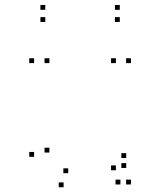

<svg xmlns="http://www.w3.org/2000/svg" viewBox="-20 -750 660 791"><path d="M120.5 -490V-510H100.5V-490ZM120.5 -104V-124H100.5V-104ZM242 21.5V1.5H222V21.5ZM500 -58V-78H480V-58ZM500 -99V-119H480V-99ZM261 -36.5V-56.5H241V-36.5ZM183.5 -121.5V-141.5H163.5V-121.5ZM183.5 -490V-510H163.5V-490ZM457.5 -490V-510H437.5V-490ZM457.5 -48.5V-68.5H437.5V-48.5ZM476 10V-10H456V10ZM519.5 10V-10H499.5V10ZM519.5 -490V-510H499.5V-490ZM473.5 -659.5V-679.5H453.5V-659.5ZM473.5 -709.5V-729.5H453.5V-709.5ZM166.5 -709.5V-729.5H146.5V-709.5ZM166.5 -659.5V-679.5H146.5V-659.5Z"/></svg>

Font: Monaspace Krypton Dots Var
Style: Regular
Weight: 400
Designer: Riley Cran and the Lettermatic Team
Version: Version 1.100 (Monaspace Krypton Dots)